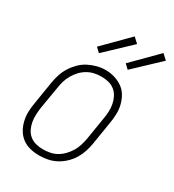

<svg xmlns="http://www.w3.org/2000/svg" viewBox="-186 -869 889 982"><g transform="rotate(30 259.0 -378.0)"><path d="M198 8Q171 8 144.5 1.5Q118 -5 97.5 -20.5Q77 -36 64 -58.5Q51 -81 45 -107Q39 -133 40 -160.5Q41 -188 46 -215L67 -345Q71 -370 79 -395Q87 -420 101 -442.5Q115 -465 134.5 -484.5Q154 -504 177.5 -516Q201 -528 226 -534.5Q251 -541 277 -541Q304 -541 330 -533Q356 -525 377 -510Q398 -495 411 -472Q424 -449 430 -423.5Q436 -398 435 -370Q434 -342 429 -315L408 -185Q404 -160 396 -135Q388 -110 374.5 -87.5Q361 -65 341 -46Q321 -27 297.5 -14.5Q274 -2 248.5 3Q223 8 198 8ZM199 -29Q220 -29 241 -33Q262 -37 281 -48Q300 -59 315.5 -75.5Q331 -92 342 -110.5Q353 -129 359 -149.5Q365 -170 369 -191L390 -321Q394 -342 395 -364Q396 -386 392 -407Q388 -428 378.5 -446.5Q369 -465 353 -478Q337 -491 316.5 -496Q296 -501 274 -501Q253 -501 232.5 -496.5Q212 -492 193 -481Q174 -470 159 -454Q144 -438 133 -419Q122 -400 116 -380Q110 -360 107 -339L85 -209Q82 -188 81 -166Q80 -144 83.5 -123.5Q87 -103 96 -84.5Q105 -66 120.5 -53Q136 -40 157 -34.5Q178 -29 199 -29ZM372 -598 347 -622 488 -764 518 -736ZM202 -598 177 -622 318 -764 348 -736Z"/></g></svg>

Font: Iosevka Curly Slab XLtObl
Style: Regular
Weight: 200
Italic angle: -9°
Monospace: yes
Designer: Belleve Invis
Foundry: Belleve Invis
Version: Version 11.1.0; ttfautohint (v1.8.3)